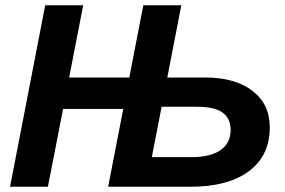

<svg xmlns="http://www.w3.org/2000/svg" viewBox="-20 -708 1082 728"><path d="M390.1 0 447.3 -294.9H219.2L161.6 0H18.1L151.4 -688H295.4L242.2 -414.1H470.2L523.4 -688H667.5L614.3 -414.1H758.3Q871.6 -414.1 937.3 -363.5Q1002.9 -313 1002.9 -225.6Q1002.9 -117.7 923.8 -58.8Q844.7 0 703.1 0ZM555.7 -112.3H708Q778.8 -112.3 816.7 -139.2Q854.5 -166 854.5 -215.3Q854.5 -258.8 824.2 -281Q793.9 -303.2 727.1 -303.2H592.8Z"/></svg>

Font: Arimo
Style: Bold Italic
Weight: 700
Italic angle: -12°
Designer: Steve Matteson
Foundry: Monotype Imaging Inc.
Version: Version 1.33